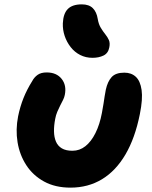

<svg xmlns="http://www.w3.org/2000/svg" viewBox="-20 -850 695 880"><path d="M303 10Q233 10 182 -18Q131 -46 100.5 -93Q70 -140 60.5 -198Q51 -256 63 -317Q72 -361 87.5 -400Q103 -439 128 -479Q137 -496 152.5 -507Q168 -518 194 -518Q239 -518 262.5 -488.5Q286 -459 277 -415Q275 -404 269 -392Q263 -380 256 -366.5Q249 -353 242.5 -337.5Q236 -322 233 -305Q227 -274 227.5 -247.5Q228 -221 236.5 -201Q245 -181 263.5 -170Q282 -159 312 -159Q345 -159 371.5 -180Q398 -201 417.5 -240Q437 -279 447 -332Q452 -357 454.5 -375Q457 -393 459.5 -408Q462 -423 465 -439Q473 -476 491.5 -496.5Q510 -517 550 -517Q582 -517 602.5 -498Q623 -479 629 -437.5Q635 -396 621 -327Q599 -217 555 -142Q511 -67 447.5 -28.5Q384 10 303 10ZM404 -585Q373 -585 347.5 -598Q322 -611 304 -634Q286 -657 276.5 -685Q267 -713 268 -743Q270 -788 291 -809Q312 -830 355 -830Q388 -830 405.5 -812.5Q423 -795 428 -763Q432 -739 442 -722.5Q452 -706 462.5 -693Q473 -680 479 -666.5Q485 -653 481 -633Q476 -606 454.5 -595.5Q433 -585 404 -585Z"/></svg>

Font: Shantell Sans Light ExtraBold
Style: Italic
Weight: 800
Italic angle: -11°
Version: Version 1.008;[ac192a2d6]